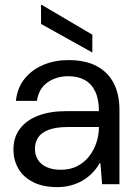

<svg xmlns="http://www.w3.org/2000/svg" viewBox="-20 -754 550 786"><path d="M215 12Q155 12 114.5 -9Q74 -30 54.5 -65Q35 -100 35 -141Q35 -192 61.5 -227Q88 -262 136.5 -280.5Q185 -299 251 -299H385Q385 -347 370 -379Q355 -411 327 -426.5Q299 -442 260 -442Q211 -442 175 -417Q139 -392 131 -341H45Q51 -395 81 -432Q111 -469 157.5 -488.5Q204 -508 260 -508Q331 -508 377.5 -482.5Q424 -457 446.5 -411.5Q469 -366 469 -305V0H398L391 -86H388Q375 -63 357 -45Q339 -27 317.5 -14.5Q296 -2 270 5Q244 12 215 12ZM229 -59Q267 -59 295.5 -73.5Q324 -88 344 -113Q364 -138 374.5 -169.5Q385 -201 385 -234H258Q209 -234 179 -222.5Q149 -211 136 -191Q123 -171 123 -145Q123 -119 135.5 -99.5Q148 -80 172 -69.5Q196 -59 229 -59ZM358 -539 148 -656V-734H151L358 -612Z"/></svg>

Font: DM Sans 36pt
Style: Regular
Weight: 400
Designer: Colophon Foundry, Jonny Pinhorn
Foundry: Colophon Foundry
Version: Version 4.004;gftools[0.9.30]